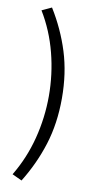

<svg xmlns="http://www.w3.org/2000/svg" viewBox="-100 -775 502 993"><g transform="rotate(10 151.5 -278.0)"><path d="M89.2 176.2 38.1 152.4Q95.9 56.3 124.3 -54Q152.7 -164.3 152.7 -278Q152.7 -392.1 124.3 -502.7Q95.9 -613.3 38.1 -708.4L89.2 -732.2Q151.6 -631.7 186.4 -520.9Q221.2 -410 221.2 -278Q221.2 -146 186.4 -35.3Q151.6 75.4 89.2 176.2Z"/></g></svg>

Font: Source Sans 3 Variable
Style: Regular
Weight: 200
Designer: Paul D. Hunt
Foundry: Adobe Systems Incorporated
Version: Version 3.026